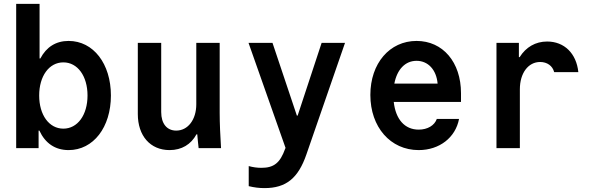

<svg xmlns="http://www.w3.org/2000/svg" viewBox="-20 -760 3040 985"><path d="M63 0H178V-90H182C212 -25 263 10 332 10C459 10 549 -107 549 -270C549 -433 459 -550 332 -550C267 -550 218 -519 187 -460H183V-740H63ZM305 -100C232 -100 181 -170 181 -270C181 -370 232 -440 305 -440C378 -440 429 -370 429 -270C429 -170 378 -100 305 -100Z M1107 -180V-540H987V-225C987 -146 944 -90 884 -90C836 -90 807 -126 807 -185V-540H687V-175C687 -63 751 10 850 10C912 10 960 -19 988 -71H992C994 -48 996 -25 999 0H1114C1110 -63 1107 -129 1107 -180Z M1256 92V195C1285 202 1310 205 1337 205C1448 205 1510 154 1552 32L1750 -540H1630L1507 -167H1503L1378 -540H1255L1445 -1L1443 3C1417 76 1385 101 1321 101C1299 101 1278 98 1256 92Z M2000 -237H2345V-282C2345 -441 2252 -550 2117 -550C1979 -550 1880 -435 1880 -273C1880 -108 1983 10 2128 10C2234 10 2317 -54 2335 -150H2221C2209 -116 2173 -95 2128 -95C2056 -95 2010 -148 2000 -237ZM2117 -448C2176 -448 2219 -402 2225 -331H2003C2017 -404 2059 -448 2117 -448Z M2647 0V-302C2647 -385 2690 -442 2751 -442C2787 -442 2815 -422 2823 -390H2947C2937 -486 2875 -547 2787 -547C2727 -547 2678 -518 2646 -467H2642V-540H2527V0Z"/></svg>

Font: CommitMono
Style: Bold
Weight: 700
Monospace: yes
Designer: Eigil Nikolajsen
Foundry: Eigil Nikolajsen
Version: Version 1.143